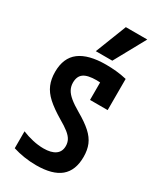

<svg xmlns="http://www.w3.org/2000/svg" viewBox="-246 -1085 993 1179"><g transform="rotate(30 250.0 -495.0)"><path d="M224 10Q181 10 139 3.5Q97 -3 59 -15V-135Q95 -120 135 -111Q175 -102 212 -102Q266 -102 295 -122.5Q324 -143 324 -183Q324 -207 313.5 -226.5Q303 -246 278.5 -265.5Q254 -285 212 -309Q148 -347 110 -381.5Q72 -416 55.5 -455.5Q39 -495 39 -545Q39 -645 102 -692.5Q165 -740 289 -740Q324 -740 361 -736.5Q398 -733 436 -724V-503H311V-676L356 -622Q338 -625 320 -626.5Q302 -628 286 -628Q223 -628 195 -608Q167 -588 167 -543Q167 -517 178.5 -495Q190 -473 216.5 -451Q243 -429 288 -403Q349 -368 385 -335.5Q421 -303 436.5 -266Q452 -229 452 -180Q452 -84 396 -37Q340 10 224 10ZM309 -780H192L278 -1000H430Z"/></g></svg>

Font: M PLUS 1 Code SemiBold
Style: Regular
Weight: 600
Designer: Coji Morishita
Foundry: UNDERFOREST DESIGN
Version: Version 1.005